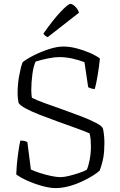

<svg xmlns="http://www.w3.org/2000/svg" viewBox="-20 -962 613 982"><path d="M264 0Q236 0 197 -10.5Q158 -21 121 -37.5Q84 -54 63 -70Q65 -119 71.5 -168.5Q78 -218 84 -243Q97 -243 106.5 -240.5Q116 -238 120 -235L138 -95Q157 -86 185 -77Q213 -68 241.5 -62Q270 -56 289 -56Q307 -56 333.5 -62.5Q360 -69 385 -77.5Q410 -86 424 -94Q432 -111 438.5 -144Q445 -177 445 -213Q445 -231 443.5 -248.5Q442 -266 438 -280Q410 -292 367 -307.5Q324 -323 276.5 -340Q229 -357 185.5 -374Q142 -391 112 -407Q82 -423 75 -436Q73 -447 71.5 -458.5Q70 -470 70 -486Q70 -530 78 -574.5Q86 -619 96 -644Q117 -661 154 -679.5Q191 -698 231.5 -711Q272 -724 303 -724Q336 -724 371 -715Q406 -706 437.5 -692.5Q469 -679 491 -663Q487 -621 479.5 -577Q472 -533 465 -507Q453 -507 443.5 -510.5Q434 -514 431 -516L412 -644Q383 -655 350 -662.5Q317 -670 281 -670Q259 -670 224.5 -663Q190 -656 162 -647Q151 -623 145.5 -581.5Q140 -540 140 -500Q140 -488 141 -479Q142 -470 143 -462Q166 -450 209 -434.5Q252 -419 301.5 -401.5Q351 -384 396.5 -366.5Q442 -349 473 -332.5Q504 -316 507 -303Q511 -282 512.5 -265Q514 -248 514 -230Q514 -188 508.5 -156.5Q503 -125 490 -90Q478 -78 453 -62.5Q428 -47 396.5 -32.5Q365 -18 330.5 -9Q296 0 264 0ZM224 -772Q216 -775 210 -780.5Q204 -786 202 -790Q250 -859 289 -900.5Q328 -942 340 -942Q351 -942 365 -928Q379 -914 384 -897Z"/></svg>

Font: Texturina 72pt ExtraLight
Style: Regular
Weight: 200
Designer: Guillermo Torres Carreño
Foundry: Omnibus-Type
Version: Version 1.002; ttfautohint (v1.8.3)